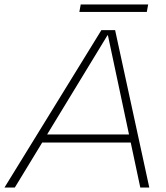

<svg xmlns="http://www.w3.org/2000/svg" viewBox="-63 -834 737 854"><path d="M-43 0 388 -700H449L601 0H561L417 -677H415L3 0ZM103 -200 110 -236H535L528 -200ZM290 -781 296 -814H596L590 -781Z"/></svg>

Font: REM Thin
Style: Italic
Weight: 250
Italic angle: -11°
Designer: Octavio Pardo
Foundry: Ashler Design
Version: Version 1.005;gftools[0.9.28]